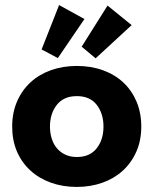

<svg xmlns="http://www.w3.org/2000/svg" viewBox="-20 -730 605 757"><path d="M283 7Q227 7 180 -10Q133 -27 99 -58.5Q65 -90 46.5 -133.5Q28 -177 28 -231Q28 -286 47.5 -330.5Q67 -375 101 -406Q135 -437 181.5 -453.5Q228 -470 283 -470Q339 -470 386 -453Q433 -436 466.5 -404.5Q500 -373 518.5 -329Q537 -285 537 -231Q537 -176 517.5 -132Q498 -88 464 -57Q430 -26 383.5 -9.5Q337 7 283 7ZM283 -111Q334 -111 361 -145Q388 -179 388 -231Q388 -282 361.5 -316.5Q335 -351 283 -351Q231 -351 204 -316.5Q177 -282 177 -231Q177 -207 183.5 -185Q190 -163 203.5 -146.5Q217 -130 237 -120.5Q257 -111 283 -111ZM499 -631 357 -500 302 -546 404 -708ZM313 -655 208 -501 144 -535 213 -710Z"/></svg>

Font: Tilda Sans Extra Bold
Style: Regular
Weight: 800
Designer: ParaType Ltd
Foundry: ParaType Ltd
Version: Version 1.009